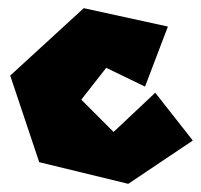

<svg xmlns="http://www.w3.org/2000/svg" viewBox="-20 -450 492 470"><path d="M335 -238 391 -385 185 -430 5 -265 76 -53 294 0 452 -106 360 -223 258 -127 179 -206 240 -284Z"/></svg>

Font: Super Mario
Style: Regular
Weight: 400
Version: Version 1.0